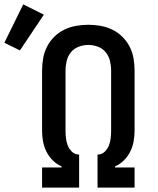

<svg xmlns="http://www.w3.org/2000/svg" viewBox="-103 -856 723 876"><path d="M89 0V-92H178V-97Q155 -107 137.5 -124.5Q120 -142 109 -164Q98 -186 93.5 -210Q89 -234 89 -259V-535Q89 -563 94 -591Q99 -619 112 -644Q125 -669 145.5 -689Q166 -709 191 -721Q216 -733 244 -738Q272 -743 300 -743Q328 -743 356 -738Q384 -733 409 -721Q434 -709 454.5 -689Q475 -669 488 -644Q501 -619 506 -591Q511 -563 511 -535V-259Q511 -234 506.5 -210Q502 -186 491 -164Q480 -142 462.5 -124.5Q445 -107 422 -97V-92H511V0H342V-151H346Q363 -152 375.5 -164.5Q388 -177 394 -192.5Q400 -208 402 -225Q404 -242 404 -259V-535Q404 -557 398.5 -579Q393 -601 379 -618Q365 -635 343.5 -643Q322 -651 300 -651Q278 -651 256.5 -643Q235 -635 221 -618Q207 -601 201.5 -579Q196 -557 196 -535V-259Q196 -242 198 -225Q200 -208 206 -192.5Q212 -177 224.5 -164.5Q237 -152 254 -151H258V0ZM-12 -626 -83 -661 3 -836 97 -789Z"/></svg>

Font: Iosevka Curly Slab SmBdEx
Style: Regular
Weight: 600
Width: 7
Monospace: yes
Designer: Belleve Invis
Foundry: Belleve Invis
Version: Version 11.1.0; ttfautohint (v1.8.3)